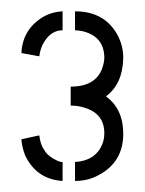

<svg xmlns="http://www.w3.org/2000/svg" viewBox="-20 -704 262 346"><path d="M115.2 -377.9V-412.1Q151.4 -414.1 164.1 -443.4Q168 -453.1 168 -463.9Q168 -499 132.8 -509.8Q121.1 -513.7 107.4 -513.7V-547.9Q156.2 -547.9 166 -586.9Q168 -593.8 168 -599.6Q168 -637.7 129.9 -647.5Q122.1 -649.4 115.2 -649.4V-683.6Q168 -683.6 191.4 -641.6Q202.1 -622.1 202.1 -599.6Q201.2 -552.7 170.9 -530.3Q202.1 -507.8 202.1 -462.9Q202.1 -412.1 158.2 -388.7Q138.7 -377.9 115.2 -377.9ZM18.6 -453.1 50.8 -460Q51.8 -453.1 53.2 -447.8Q54.7 -442.4 57.1 -438Q59.6 -433.6 62 -430.2Q64.5 -426.8 67.4 -424.3Q70.3 -421.9 73.2 -419.9Q76.2 -418 79.1 -416.5Q82 -415 84 -414.1Q85.9 -413.1 87.9 -412.6Q89.8 -412.1 91.8 -412.1H92.8V-377.9Q45.9 -380.9 25.4 -423.8Q19.5 -438.5 18.6 -453.1ZM18.6 -608.4Q20.5 -650.4 56.6 -672.9Q73.2 -682.6 92.8 -683.6V-649.4Q73.2 -649.4 60.5 -629.9Q52.7 -618.2 50.8 -602.5Z"/></svg>

Font: Post No Bills Colombo
Style: Medium
Weight: 600
Designer: Kosala Senevirathne, Siva Puranthara, Lasantha Premarathna, Tharique Azeez
Foundry: Mooniak
Version: Version 1.220 ; ttfautohint (v1.5)